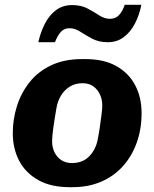

<svg xmlns="http://www.w3.org/2000/svg" viewBox="-20 -766 640 796"><path d="M269 10Q191 10 138.5 -19.5Q86 -49 59.5 -99.5Q33 -150 33 -214Q33 -271 50 -325.5Q67 -380 102 -424.5Q137 -469 191.5 -495Q246 -521 320 -521H334Q411 -521 462.5 -492Q514 -463 540.5 -412.5Q567 -362 567 -297Q567 -231 547 -175Q527 -119 490 -77.5Q453 -36 400 -13Q347 10 281 10ZM278 -90Q323 -90 350 -118Q377 -146 385 -187Q390 -212 394 -240Q398 -268 401 -292Q404 -316 404 -329Q404 -353 394.5 -374Q385 -395 367 -408Q349 -421 322 -421Q292 -421 269.5 -407Q247 -393 233 -370Q219 -347 214 -318Q206 -272 201 -236Q196 -200 196 -180Q196 -155 206 -134.5Q216 -114 234.5 -102Q253 -90 278 -90ZM139 -591Q148 -633 166.5 -668.5Q185 -704 213 -724.5Q241 -745 279 -745Q316 -745 342.5 -731Q369 -717 391 -702.5Q413 -688 436 -688Q459 -688 473.5 -703.5Q488 -719 497 -746H566Q558 -704 539.5 -668.5Q521 -633 493 -612Q465 -591 427 -591Q390 -591 362.5 -605.5Q335 -620 313 -634.5Q291 -649 268 -649Q246 -649 232 -633.5Q218 -618 208 -591Z"/></svg>

Font: Chivo Mono
Style: Bold Italic
Weight: 700
Italic angle: -8.05°
Monospace: yes
Version: Version 1.008